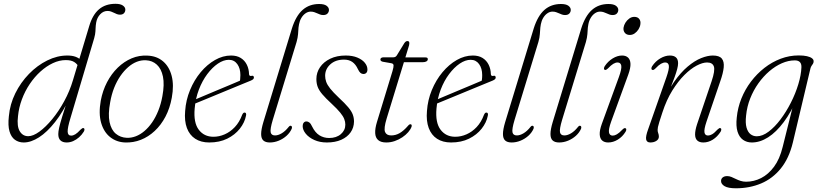

<svg xmlns="http://www.w3.org/2000/svg" viewBox="-20 -740 4298 1008"><path d="M419.5 -400 395 -386Q385.5 -404.5 369.5 -414.5Q353.5 -424.5 325.5 -424.5Q291.5 -424.5 257.5 -408.5Q223.5 -392.5 192.5 -364.5Q161.5 -336.5 136.2 -299Q111 -261.5 95 -218.5Q79 -175.5 74.5 -130Q68 -76.5 83.8 -50.8Q99.5 -25 128 -25Q154 -25 187 -49Q220 -73 254.2 -114.5Q288.5 -156 317.2 -208.8Q346 -261.5 363 -319L448.5 -603.5Q466 -662.5 499.8 -691.2Q533.5 -720 586.5 -720Q612 -720 625 -711Q638 -702 638 -689.5Q638 -678.5 631 -670.8Q624 -663 610 -663Q601 -663 593.5 -666Q586 -669 578.5 -672.8Q571 -676.5 562.8 -679.5Q554.5 -682.5 544.5 -682.5Q522.5 -682.5 506 -665Q489.5 -647.5 485 -622Q483.5 -613.5 482.8 -606Q482 -598.5 481.8 -591Q481.5 -583.5 481 -575.5Q480.5 -567.5 479 -558.8Q477.5 -550 474.5 -539.5L350 -120.5Q334.5 -69.5 335.2 -48.8Q336 -28 353.5 -28Q364 -28 375.5 -35Q387 -42 403 -59.5Q407.5 -64 411.8 -66.5Q416 -69 420 -67Q423.5 -65 423.5 -60.2Q423.5 -55.5 420 -49Q409.5 -32 395 -19.2Q380.5 -6.5 364 0.8Q347.5 8 330 8Q309 8 297.5 -2.8Q286 -13.5 286 -36Q286 -49 290.5 -69.5Q295 -90 306.8 -128.5Q318.5 -167 339.5 -232L349 -233Q311.5 -153 269.2 -99.5Q227 -46 184.8 -19Q142.5 8 104.5 8Q78 8 58.2 -6.2Q38.5 -20.5 29.8 -50.8Q21 -81 26.5 -129.5Q32 -192.5 60.2 -249.8Q88.5 -307 132 -351.8Q175.5 -396.5 227.8 -422.5Q280 -448.5 333.5 -448.5Q359 -448.5 376.5 -442Q394 -435.5 404.5 -424.8Q415 -414 419.5 -400Z M754.5 -448Q803 -446 835.8 -418.2Q868.5 -390.5 881.2 -341.8Q894 -293 882 -227.5Q872 -172 848.8 -127.8Q825.5 -83.5 792.2 -52.5Q759 -21.5 719.5 -6Q680 9.5 637.5 8Q592 6.5 558.5 -20Q525 -46.5 511 -95Q497 -143.5 509 -211.5Q519 -264.5 542 -308.5Q565 -352.5 598.2 -384.8Q631.5 -417 671.2 -433.8Q711 -450.5 754.5 -448ZM645.5 -16.5Q669 -15.5 692.8 -24.5Q716.5 -33.5 738.2 -52Q760 -70.5 778.5 -97.2Q797 -124 811 -158.8Q825 -193.5 832.5 -235Q844 -296.5 835.5 -337.8Q827 -379 803.5 -400.5Q780 -422 747 -423.5Q722.5 -425 698.5 -415.8Q674.5 -406.5 652.5 -387.2Q630.5 -368 611.8 -340.8Q593 -313.5 579.2 -278.8Q565.5 -244 558.5 -203.5Q546.5 -140 555.2 -99Q564 -58 588 -38Q612 -18 645.5 -16.5Z M980.5 -207.5Q980.5 -207.5 999.8 -215.5Q1019 -223.5 1049.8 -236.5Q1080.5 -249.5 1116.2 -264.5Q1152 -279.5 1185.8 -293.5Q1219.5 -307.5 1243.5 -318L1236.5 -305.5Q1239.5 -314 1240.8 -323Q1242 -332 1242 -346Q1242 -381 1225.8 -403.5Q1209.5 -426 1181.5 -426Q1153.5 -426 1124 -406Q1094.5 -386 1068.2 -351Q1042 -316 1024.2 -269.8Q1006.5 -223.5 1002 -170Q995.5 -96 1023.5 -59Q1051.5 -22 1100.5 -22Q1130.5 -22 1159.8 -34.8Q1189 -47.5 1213 -73Q1237 -98.5 1251.5 -137.5Q1254.5 -144 1257.8 -146.8Q1261 -149.5 1264.5 -149Q1269 -149 1271.2 -145Q1273.5 -141 1271.5 -132.5Q1264.5 -96.5 1239 -64.2Q1213.5 -32 1173 -12Q1132.5 8 1078.5 8Q1035 8 1005 -11.5Q975 -31 961.2 -68Q947.5 -105 952 -157Q956 -215 977.8 -267.5Q999.5 -320 1033.5 -360.8Q1067.5 -401.5 1108.8 -425Q1150 -448.5 1193 -448.5Q1223.5 -448.5 1244.2 -435.5Q1265 -422.5 1276 -400Q1287 -377.5 1287.5 -350.5Q1288 -345 1291 -342.8Q1294 -340.5 1299.5 -341.5Q1305.5 -343.5 1309 -341.5Q1312.5 -339.5 1313 -334Q1313.5 -329 1309.8 -324.8Q1306 -320.5 1296 -316.5Q1277.5 -309 1247.2 -296.5Q1217 -284 1181.8 -269.5Q1146.5 -255 1111.5 -240.5Q1076.5 -226 1047.8 -214.2Q1019 -202.5 1001.5 -195.2Q984 -188 984 -188Z M1655.5 -719Q1682 -719 1694.5 -709.8Q1707 -700.5 1707 -688Q1707 -677 1699.5 -669Q1692 -661 1677 -661Q1668 -661 1660.5 -663.8Q1653 -666.5 1645.5 -670Q1638 -673.5 1629.8 -676.2Q1621.5 -679 1611 -679Q1597 -679 1584.2 -670.2Q1571.5 -661.5 1562.5 -646.5Q1553.5 -631.5 1550 -613Q1548 -604 1547.2 -595.5Q1546.5 -587 1546 -578.5Q1545.5 -570 1544.8 -561Q1544 -552 1542.2 -541.8Q1540.5 -531.5 1537 -519.5L1412 -110.5Q1397.5 -62 1401 -45.5Q1404.5 -29 1424 -29Q1440 -29 1458.8 -40Q1477.5 -51 1495 -73Q1498.5 -77.5 1501.5 -79Q1504.5 -80.5 1507.5 -79.5Q1511.5 -78.5 1512.5 -74.2Q1513.5 -70 1511.5 -64Q1502.5 -43.5 1484.5 -27.2Q1466.5 -11 1443.5 -1.5Q1420.5 8 1396.5 8Q1374 8 1362.5 -2.5Q1351 -13 1351 -36.5Q1351 -60 1362.5 -98.5L1512.5 -590.5Q1533.5 -657 1568.8 -688Q1604 -719 1655.5 -719Z M1708 -15.5Q1746 -15.5 1769.5 -35.8Q1793 -56 1793 -86Q1793 -100.5 1787.2 -115.2Q1781.5 -130 1766 -149Q1750.5 -168 1721.5 -195Q1689.5 -224.5 1672 -245.2Q1654.5 -266 1647.8 -284.2Q1641 -302.5 1641 -325Q1641 -359 1660 -387Q1679 -415 1713.8 -431.8Q1748.5 -448.5 1795 -448.5Q1830.5 -448.5 1856.2 -437.8Q1882 -427 1895.5 -410.2Q1909 -393.5 1909 -375Q1909 -363.5 1903.2 -357.5Q1897.5 -351.5 1888 -351.5Q1879.5 -351.5 1872.5 -357.2Q1865.5 -363 1858.5 -378Q1847.5 -402 1830 -414.5Q1812.5 -427 1786 -427Q1741.5 -427 1714.2 -402.2Q1687 -377.5 1687 -342Q1687 -326.5 1692.5 -310.5Q1698 -294.5 1713.5 -275Q1729 -255.5 1758.5 -227.5Q1791 -197.5 1808.5 -176.5Q1826 -155.5 1832.2 -138.2Q1838.5 -121 1838.5 -101.5Q1838 -70 1820.8 -45.2Q1803.5 -20.5 1771.8 -6.2Q1740 8 1696 8Q1659 8 1630.2 -5Q1601.5 -18 1585.2 -38Q1569 -58 1569 -78Q1569 -89 1574.5 -95.8Q1580 -102.5 1589 -102.5Q1597 -102.5 1604.5 -96.5Q1612 -90.5 1618.5 -76Q1634.5 -43.5 1657.2 -29.5Q1680 -15.5 1708 -15.5Z M2034.5 -408 1989 -416Q1983 -417.5 1980 -420.5Q1977 -423.5 1977 -428Q1977 -432.5 1981.2 -435.8Q1985.5 -439 1992.5 -439H2043.5Q2051 -439 2055.5 -441.5Q2060 -444 2063.5 -449.5L2103 -514Q2107 -519.5 2110.8 -522Q2114.5 -524.5 2119 -524.5Q2124 -524.5 2126.5 -521.8Q2129 -519 2129 -513Q2129 -509 2127.8 -503Q2126.5 -497 2123.5 -488.5L2010 -118Q1994 -65.5 2001.5 -47.2Q2009 -29 2034 -29Q2057 -29 2078 -41Q2099 -53 2122 -79.5Q2126.5 -85 2129.8 -86.5Q2133 -88 2136 -87.5Q2140 -87 2141 -83.8Q2142 -80.5 2141 -75.5Q2136 -61 2123.2 -46.2Q2110.5 -31.5 2092.2 -19.2Q2074 -7 2052.5 0.5Q2031 8 2008 8Q1980 8 1965.5 -4.5Q1951 -17 1949.8 -41Q1948.5 -65 1959 -99.5L2040.5 -366.5Q2047 -388.5 2046.2 -397.2Q2045.5 -406 2034.5 -408ZM2071.5 -413.5 2079.5 -438.5H2214.5Q2226 -438.5 2226 -429.5Q2226 -422 2219 -417.8Q2212 -413.5 2200 -413.5Z M2250 -207.5Q2250 -207.5 2269.2 -215.5Q2288.5 -223.5 2319.2 -236.5Q2350 -249.5 2385.8 -264.5Q2421.5 -279.5 2455.2 -293.5Q2489 -307.5 2513 -318L2506 -305.5Q2509 -314 2510.2 -323Q2511.5 -332 2511.5 -346Q2511.5 -381 2495.2 -403.5Q2479 -426 2451 -426Q2423 -426 2393.5 -406Q2364 -386 2337.8 -351Q2311.5 -316 2293.8 -269.8Q2276 -223.5 2271.5 -170Q2265 -96 2293 -59Q2321 -22 2370 -22Q2400 -22 2429.2 -34.8Q2458.5 -47.5 2482.5 -73Q2506.5 -98.5 2521 -137.5Q2524 -144 2527.2 -146.8Q2530.5 -149.5 2534 -149Q2538.5 -149 2540.8 -145Q2543 -141 2541 -132.5Q2534 -96.5 2508.5 -64.2Q2483 -32 2442.5 -12Q2402 8 2348 8Q2304.5 8 2274.5 -11.5Q2244.5 -31 2230.8 -68Q2217 -105 2221.5 -157Q2225.5 -215 2247.2 -267.5Q2269 -320 2303 -360.8Q2337 -401.5 2378.2 -425Q2419.5 -448.5 2462.5 -448.5Q2493 -448.5 2513.8 -435.5Q2534.5 -422.5 2545.5 -400Q2556.5 -377.5 2557 -350.5Q2557.5 -345 2560.5 -342.8Q2563.5 -340.5 2569 -341.5Q2575 -343.5 2578.5 -341.5Q2582 -339.5 2582.5 -334Q2583 -329 2579.2 -324.8Q2575.5 -320.5 2565.5 -316.5Q2547 -309 2516.8 -296.5Q2486.5 -284 2451.2 -269.5Q2416 -255 2381 -240.5Q2346 -226 2317.2 -214.2Q2288.5 -202.5 2271 -195.2Q2253.5 -188 2253.5 -188Z M2925 -719Q2951.5 -719 2964 -709.8Q2976.5 -700.5 2976.5 -688Q2976.5 -677 2969 -669Q2961.5 -661 2946.5 -661Q2937.5 -661 2930 -663.8Q2922.5 -666.5 2915 -670Q2907.5 -673.5 2899.2 -676.2Q2891 -679 2880.5 -679Q2866.5 -679 2853.8 -670.2Q2841 -661.5 2832 -646.5Q2823 -631.5 2819.5 -613Q2817.5 -604 2816.8 -595.5Q2816 -587 2815.5 -578.5Q2815 -570 2814.2 -561Q2813.5 -552 2811.8 -541.8Q2810 -531.5 2806.5 -519.5L2681.5 -110.5Q2667 -62 2670.5 -45.5Q2674 -29 2693.5 -29Q2709.5 -29 2728.2 -40Q2747 -51 2764.5 -73Q2768 -77.5 2771 -79Q2774 -80.5 2777 -79.5Q2781 -78.5 2782 -74.2Q2783 -70 2781 -64Q2772 -43.5 2754 -27.2Q2736 -11 2713 -1.5Q2690 8 2666 8Q2643.5 8 2632 -2.5Q2620.5 -13 2620.5 -36.5Q2620.5 -60 2632 -98.5L2782 -590.5Q2803 -657 2838.2 -688Q2873.5 -719 2925 -719Z M3174.5 -719Q3201 -719 3213.5 -709.8Q3226 -700.5 3226 -688Q3226 -677 3218.5 -669Q3211 -661 3196 -661Q3187 -661 3179.5 -663.8Q3172 -666.5 3164.5 -670Q3157 -673.5 3148.8 -676.2Q3140.5 -679 3130 -679Q3116 -679 3103.2 -670.2Q3090.5 -661.5 3081.5 -646.5Q3072.5 -631.5 3069 -613Q3067 -604 3066.2 -595.5Q3065.5 -587 3065 -578.5Q3064.5 -570 3063.8 -561Q3063 -552 3061.2 -541.8Q3059.5 -531.5 3056 -519.5L2931 -110.5Q2916.5 -62 2920 -45.5Q2923.5 -29 2943 -29Q2959 -29 2977.8 -40Q2996.5 -51 3014 -73Q3017.5 -77.5 3020.5 -79Q3023.5 -80.5 3026.5 -79.5Q3030.5 -78.5 3031.5 -74.2Q3032.5 -70 3030.5 -64Q3021.5 -43.5 3003.5 -27.2Q2985.5 -11 2962.5 -1.5Q2939.5 8 2915.5 8Q2893 8 2881.5 -2.5Q2870 -13 2870 -36.5Q2870 -60 2881.5 -98.5L3031.5 -590.5Q3052.5 -657 3087.8 -688Q3123 -719 3174.5 -719Z M3188.5 -101.5Q3174 -61 3177.2 -44.5Q3180.5 -28 3197 -28Q3206.5 -28 3218.5 -34.8Q3230.5 -41.5 3247 -59Q3252.5 -64.5 3256.5 -66.5Q3260.5 -68.5 3264.5 -66.5Q3268 -65 3268 -59.8Q3268 -54.5 3264 -48Q3248 -22 3223.5 -7Q3199 8 3173 8Q3153 8 3141.2 -2.5Q3129.5 -13 3128.5 -34.5Q3127.5 -56 3139.5 -89.5L3229 -335Q3244.5 -377.5 3241.8 -394.8Q3239 -412 3222 -412Q3212 -412 3200 -405Q3188 -398 3171.5 -380.5Q3166.5 -376 3162.5 -373.8Q3158.5 -371.5 3154.5 -373.5Q3150.5 -375.5 3150.8 -380.5Q3151 -385.5 3154.5 -392Q3171.5 -418 3196.5 -433.2Q3221.5 -448.5 3246 -448.5Q3265.5 -448.5 3277.2 -437.8Q3289 -427 3290 -405.2Q3291 -383.5 3278.5 -348.5ZM3286.5 -556.5Q3269.5 -556.5 3260.5 -567.5Q3251.5 -578.5 3253.5 -594.5Q3255.5 -608 3263.5 -621Q3271.5 -634 3283.8 -642.8Q3296 -651.5 3310 -651.5Q3327.5 -651.5 3336 -640.5Q3344.5 -629.5 3342 -613Q3340.5 -599.5 3332.5 -586.5Q3324.5 -573.5 3312.5 -565Q3300.5 -556.5 3286.5 -556.5Z M3403.5 -373.5Q3399.5 -375.5 3399.8 -380.8Q3400 -386 3403.5 -392Q3421 -418.5 3446.5 -433.5Q3472 -448.5 3497 -448.5Q3518 -448.5 3529 -438.5Q3540 -428.5 3540 -408Q3540 -395.5 3535.2 -377.2Q3530.5 -359 3520.8 -332.5Q3511 -306 3496 -268Q3481 -230 3461 -177.5L3454.5 -186.5Q3483.5 -259.5 3518.5 -309.5Q3553.5 -359.5 3590 -390.2Q3626.5 -421 3660.8 -434.8Q3695 -448.5 3722.5 -448.5Q3756.5 -448.5 3769.5 -432.5Q3782.5 -416.5 3779.5 -386.2Q3776.5 -356 3761.5 -313.5L3689 -101Q3675.5 -60.5 3678.5 -44.5Q3681.5 -28.5 3697 -28.5Q3707 -28.5 3718.5 -35Q3730 -41.5 3746.5 -59.5Q3752 -64.5 3755.8 -66.8Q3759.5 -69 3763 -67Q3767 -65 3766.8 -60Q3766.5 -55 3763.5 -49Q3746 -21.5 3722.2 -6.8Q3698.5 8 3672.5 8Q3652 8 3640.8 -2.2Q3629.5 -12.5 3629.2 -33.8Q3629 -55 3639.5 -87.5L3716 -313.5Q3735 -370 3727.8 -391Q3720.5 -412 3692 -412Q3669 -412 3637.8 -395.8Q3606.5 -379.5 3573.2 -346.5Q3540 -313.5 3509.5 -264.5Q3479 -215.5 3457.5 -149.5Q3447 -117.5 3441.5 -99.8Q3436 -82 3434.2 -73Q3432.5 -64 3432.5 -58Q3432.5 -48.5 3435.8 -40.5Q3439 -32.5 3439 -22.5Q3439 -9 3426 -0.5Q3413 8 3394 8Q3375.5 8 3372.2 -8Q3369 -24 3383 -62L3478.5 -334Q3494 -378.5 3491.5 -395.2Q3489 -412 3472.5 -412Q3462 -412 3449.8 -405Q3437.5 -398 3421.5 -381Q3416 -375.5 3411.8 -373.5Q3407.5 -371.5 3403.5 -373.5Z M4142.5 8Q4122.5 91 4079.5 144.2Q4036.5 197.5 3976 223Q3915.5 248.5 3843.5 248.5Q3803 248.5 3784.2 237.5Q3765.5 226.5 3765.5 210.5Q3765.5 198.5 3774.2 191.5Q3783 184.5 3797.5 184.5Q3809 184.5 3820 189Q3831 193.5 3843 199.5Q3855 205.5 3868.5 209.8Q3882 214 3897 214Q3938 214 3976 194.8Q4014 175.5 4043.8 135.2Q4073.5 95 4089 31.5L4156 -236.5L4168 -230Q4134.5 -152.5 4094.8 -99.2Q4055 -46 4012.5 -19Q3970 8 3927 8Q3900.5 8 3880.8 -6Q3861 -20 3852 -49Q3843 -78 3848 -123Q3853 -174.5 3872.2 -222.5Q3891.5 -270.5 3922.5 -311.5Q3953.5 -352.5 3993.2 -383.5Q4033 -414.5 4078.8 -431.8Q4124.5 -449 4173.5 -449Q4199 -449 4216.5 -445Q4234 -441 4243 -434Q4252 -427 4251.5 -418Q4251.5 -410.5 4248 -405.2Q4244.5 -400 4240.8 -394.5Q4237 -389 4235 -381.5ZM3897 -133.5Q3892.5 -94.5 3899.2 -70.5Q3906 -46.5 3920.2 -35.5Q3934.5 -24.5 3953 -24.5Q3983 -24.5 4015.2 -48.8Q4047.5 -73 4077.5 -112.8Q4107.5 -152.5 4132 -200.8Q4156.5 -249 4171.2 -297.8Q4186 -346.5 4187.5 -387Q4188 -405.5 4179.2 -414.2Q4170.5 -423 4152.5 -423Q4119 -423 4084.8 -408Q4050.5 -393 4019 -366Q3987.5 -339 3961.5 -302.5Q3935.5 -266 3918.5 -223Q3901.5 -180 3897 -133.5Z"/></svg>

Font: Fraunces 72pt Soft Wonky ExtraLight
Style: Italic
Weight: 250
Italic angle: -16°
Version: Version 1.000;[b76b70a41]